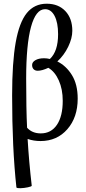

<svg xmlns="http://www.w3.org/2000/svg" viewBox="-20 -744 460 1028"><path d="M67.9 259.8Q44.9 48.8 44.9 -232.9Q44.9 -409.2 64 -516.6Q83 -624 123.5 -674.1Q164.1 -724.1 230 -724.1Q292.5 -724.1 329.8 -684.8Q367.2 -645.5 367.2 -579.1Q367.2 -539.1 345 -493.4Q322.8 -447.8 287.1 -415Q334.5 -391.6 365.2 -341.8Q396 -292 396 -215.8Q396 -115.7 340.6 -52.2Q285.2 11.2 196.8 11.2Q160.6 11.2 127.9 0Q134.8 119.1 149.9 250Q150.4 254.4 129.4 258.8Q108.4 263.2 89.8 263.7Q71.3 264.2 67.9 259.8ZM120.1 -323.2Q120.1 -159.2 125 -60.1Q152.3 -29.8 198.2 -29.8Q253.9 -29.8 284.9 -75.9Q315.9 -122.1 315.9 -204.1Q315.9 -266.1 294.9 -313.2Q273.9 -360.4 238.8 -380.9Q205.1 -365.2 182.1 -365.2Q168 -365.2 159.9 -373.5Q151.9 -381.8 151.9 -396Q151.9 -411.6 169.7 -421.9Q187.5 -432.1 215.8 -432.1Q231.9 -432.1 247.1 -428.2Q291 -469.2 291 -561Q291 -623 272.2 -658.9Q253.4 -694.8 221.2 -694.8Q171.9 -694.8 146 -599.9Q120.1 -504.9 120.1 -323.2Z"/></svg>

Font: Junicode SmCond
Style: Regular
Weight: 400
Width: 4
Designer: Peter S. Baker
Version: Version 2.206